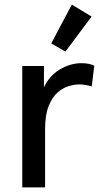

<svg xmlns="http://www.w3.org/2000/svg" viewBox="-20 -814 457 834"><path d="M76.7 0V-527.3H170.9V-413.6L167.5 -427.2Q191.4 -482.9 238 -511.2Q284.7 -539.6 334.5 -539.6Q348.6 -539.6 362.8 -537.1Q377 -534.7 389.6 -528.8L378.4 -438.5Q350.6 -447.3 323.2 -447.3Q304.7 -447.3 279.5 -440.2Q254.4 -433.1 231 -413.1Q207.5 -393.1 191.7 -354.2Q175.8 -315.4 175.8 -252.4V0ZM264.2 -589.8 202.6 -625.5 292 -793.9 377.9 -742.2Z"/></svg>

Font: Schibsted Grotesk Medium
Style: Regular
Weight: 500
Designer: Bakken & Baeck AS, Henrik Kongsvoll
Foundry: Schibsted ASA
Version: Version 1.100;gftools[0.9.25]